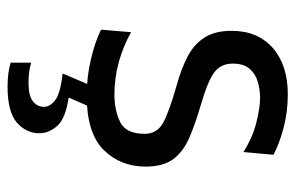

<svg xmlns="http://www.w3.org/2000/svg" viewBox="-154 -394 762 495"><g transform="rotate(90 227.5 -147.0)"><path d="M226 11Q179.5 11 133.8 0.2Q88 -10.5 57 -26L63.5 -103.5Q97.5 -84 139.2 -72.2Q181 -60.5 224 -60.5Q265.5 -60.5 295.5 -75.5Q325.5 -90.5 325.5 -138.5Q325.5 -170 297.5 -185.8Q269.5 -201.5 197 -222Q157.5 -233 126.5 -249Q95.5 -265 77.8 -292Q60 -319 60 -362.5Q60 -430 104.2 -468.8Q148.5 -507.5 223.5 -507.5Q270 -507.5 311.5 -496.2Q353 -485 379.5 -470.5L372.5 -393Q336.5 -416 298 -426Q259.5 -436 232.5 -436Q212 -436 191.8 -430.2Q171.5 -424.5 158 -409.2Q144.5 -394 144.5 -365.5Q144.5 -335 167 -318Q189.5 -301 252 -283Q301.5 -268.5 336.8 -253Q372 -237.5 391 -211.8Q410 -186 410 -141Q410 -76 366.8 -32.5Q323.5 11 226 11ZM203.5 215Q167.5 215 142 207V154Q148.5 156.5 162.5 158.8Q176.5 161 193 161Q228 161 242 149.5Q256 138 256 121Q256 106 239.2 92.5Q222.5 79 170 73L209 -18.5H257V0L232 57.5Q286 65.5 305 86.8Q324 108 324 133Q324 167 296.5 191Q269 215 203.5 215Z"/></g></svg>

Font: Commissioner
Style: Regular
Weight: 400
Designer: Kostas Bartsokas
Foundry: Kostas Bartsokas
Version: Version 1.000; ttfautohint (v1.8.3)